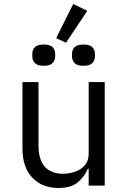

<svg xmlns="http://www.w3.org/2000/svg" viewBox="-20 -925 640 957"><path d="M422 -84H418Q402 -46 368.5 -17Q335 12 271 12Q190 12 141 -39.5Q92 -91 92 -185V-516H172V-199Q172 -129 203.5 -94Q235 -59 294 -59Q326 -59 355.5 -69.5Q385 -80 403.5 -102Q422 -124 422 -158V-516H502V0H422ZM309 -712 260 -735 345 -905 415 -871ZM198 -597Q167 -597 154 -610.5Q141 -624 141 -643V-657Q141 -677 154 -690Q167 -703 198 -703Q229 -703 242 -690Q255 -677 255 -657V-643Q255 -624 242 -610.5Q229 -597 198 -597ZM396 -597Q365 -597 352 -610.5Q339 -624 339 -643V-657Q339 -677 352 -690Q365 -703 396 -703Q427 -703 440 -690Q453 -677 453 -657V-643Q453 -624 440 -610.5Q427 -597 396 -597Z"/></svg>

Font: Lilex Nerd Font
Style: Regular
Weight: 400
Designer: Mike Abbink, Paul van der Laan, Pieter van Rosmalen, Mikhael Khrustik
Foundry: Mikhael Khrustik
Version: Version 2.400; ttfautohint (v1.8.4.7-5d5b);Nerd Fonts 3.3.0